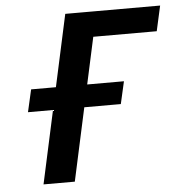

<svg xmlns="http://www.w3.org/2000/svg" viewBox="-49 -705 706 752"><g transform="rotate(-5 304.0 -329.0)"><path d="M92 0 235 -658H358L215 0ZM270 -559 292 -658H608L586 -559ZM56 -287 76 -375H441L421 -287Z"/></g></svg>

Font: Ysabeau Infant
Style: Bold Italic
Weight: 700
Italic angle: -12°
Designer: Christian Thalmann (Catharsis Fonts)
Version: Version 2.001;gftools[0.9.30]; featfreeze: ss01,ss02,lnum